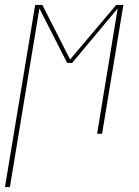

<svg xmlns="http://www.w3.org/2000/svg" viewBox="-40 -540 560 775"><path d="M-20 215 102 -520H131L243 -300L429 -520H458L372 0H352L435 -506L251 -286H231L119 -506L0 215Z"/></svg>

Font: Iosevka Thin
Style: Italic
Weight: 100
Italic angle: -9°
Monospace: yes
Designer: Belleve Invis
Foundry: Belleve Invis
Version: Version 32.5.0; ttfautohint (v1.8.4)